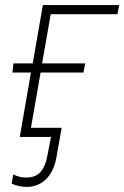

<svg xmlns="http://www.w3.org/2000/svg" viewBox="-20 -540 490 757"><path d="M32 148 26 184C45 193 67 197 85 197C147 197 190 153 203 78L223 -36H102L140 -254H309L316 -290H146L180 -484H443L450 -520H149L109 -290H33L29 -254H102L58 0H181L168 68C157 132 132 160 84 160C67 160 52 157 32 148Z"/></svg>

Font: Fixel Display ExtraLight
Style: Italic
Weight: 200
Italic angle: -10°
Designer: AlfaBravo + MacPaw
Foundry: Kyrylo Tkachov, Marchela Mozhyna, Serhii Makarenko, Maria Weinstein, Zakhar Kryvoshyya
Version: Version 1.210;Glyphs 3.2 (3217)